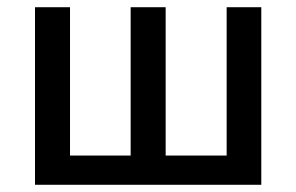

<svg xmlns="http://www.w3.org/2000/svg" viewBox="-20 -512 821 532"><path d="M77 0V-492H174V-81H342V-492H439V-81H608V-492H704V0Z"/></svg>

Font: Nunito Sans 10pt SemiCondensed SemiBold
Style: Regular
Weight: 600
Width: 4
Designer: Vernon Adams
Foundry: Vernon Adams
Version: Version 3.101;gftools[0.9.27]